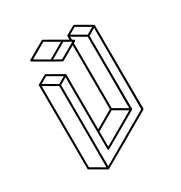

<svg xmlns="http://www.w3.org/2000/svg" viewBox="-210 -999 1152 1223"><g transform="rotate(-30 366.0 -388.0)"><path d="M233.9 75.2 231 74.7Q231 74.2 230.5 74.2L120.1 10.3Q117.2 8.3 117.2 4.4L115.2 -609.9Q115.7 -613.3 118.7 -615.2Q183.1 -652.3 184.6 -652.3Q186.5 -652.3 242.7 -619.6Q298.8 -586.9 299.1 -586.9Q299.3 -586.9 299.3 -586.4H299.8L300.3 -585.4Q300.3 -585 300.8 -585V-584.5Q301.3 -584 301.3 -582.5V-582Q301.8 -582 302.7 -178.7L431.2 -252.9L429.7 -724.1Q328.6 -665.5 326.2 -665.5Q323.7 -665.5 259.8 -702.1L149.4 -766.1Q146.5 -768.6 146.5 -772Q146.5 -775.9 149.4 -777.8L276.9 -851.1H279.8L281.7 -850.1Q356 -808.1 429.7 -765.1V-791Q429.7 -794.4 432.6 -796.4Q497.1 -833.5 499 -833.5Q501 -833.5 556.9 -801Q612.8 -768.6 613.3 -768.1L614.3 -767.1L614.7 -766.1H615.2V-765.6L615.7 -763.7L617.7 -149.4Q617.2 -145.5 614.3 -143.6Q235.8 75.2 233.9 75.2ZM263.2 -715.3 375.5 -780.3 278.8 -836.9 166 -772ZM326.2 -679.7 438.5 -744.6 388.7 -772.9 276.4 -708ZM541 -196.8 539.6 -722.7 442.9 -779.3V-757.3L455.1 -750Q456.1 -749.5 456.5 -749Q457 -748.5 457.5 -748Q458 -747.6 458.5 -746.1V-744.1Q458 -740.7 455.6 -738.8L442.9 -731.9L444.3 -252.9ZM546.4 -734.4 595.7 -763.2 499 -819.3 449.2 -790.5ZM303.2 -51.3 534.7 -185.1 437.5 -241.2 302.7 -163.6ZM240.2 57.1 604 -152.8 602.5 -751.5 552.7 -722.7 554.7 -185.1Q554.2 -181.2 551.3 -179.2Q298.3 -33.2 296.4 -33.2Q290 -33.2 290 -40L288.1 -570.3L238.8 -541.5ZM231.9 -552.7 281.7 -581.5 184.6 -637.7 135.3 -609.4ZM227.1 57.1 225.6 -541.5 128.4 -597.7 130.4 0.5Z"/></g></svg>

Font: 3D Isometric
Style: Regular
Weight: 400
Designer: GGBotNet
Version: 1.10